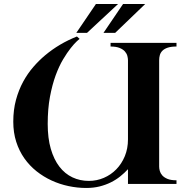

<svg xmlns="http://www.w3.org/2000/svg" viewBox="-20 -913 935 953"><path d="M528.8 -700.2H856V-682.1Q829.6 -682.1 812.7 -676.5Q795.9 -670.9 786.4 -661.4Q776.9 -651.9 773.4 -639.6Q770 -627.4 770 -613.8V-85.9Q770 -76.2 773.2 -64.5Q776.4 -52.7 785.4 -42.5Q794.4 -32.2 811.3 -25.1Q828.1 -18.1 856 -18.1V0H615.2V-73.2Q597.7 -54.2 576.7 -37.4Q555.7 -20.5 530 -7.8Q504.4 4.9 474.1 12.5Q443.8 20 408.2 20Q364.3 20 320.3 10.7Q276.4 1.5 236.1 -17.1Q195.8 -35.6 161.1 -63.2Q126.5 -90.8 100.8 -127.2Q75.2 -163.6 60.5 -209.2Q45.9 -254.9 45.9 -309.1Q45.9 -367.7 59.3 -417.2Q72.8 -466.8 95 -507.6Q117.2 -548.3 145.5 -580.8Q173.8 -613.3 203.6 -638.2Q273.4 -696.8 361.8 -731.9L375 -720.2Q373 -718.8 360.8 -707.5Q348.6 -696.3 331.1 -674.3Q313.5 -652.3 293.5 -618.9Q273.4 -585.4 256.3 -539.1Q239.3 -492.7 228 -432.6Q216.8 -372.6 216.8 -297.9Q216.8 -227.1 232.2 -174.1Q247.6 -121.1 274.9 -85.7Q302.2 -50.3 339.6 -32.7Q377 -15.1 420.9 -15.1Q460.4 -15.1 495.6 -30.3Q530.8 -45.4 557.4 -72.8Q584 -100.1 599.6 -137.9Q615.2 -175.8 615.2 -221.2V-613.8Q615.2 -623.5 612.1 -635.5Q608.9 -647.5 599.9 -657.7Q590.8 -668 573.7 -675Q556.6 -682.1 528.8 -682.1ZM700.7 -893.1 551.8 -750H493.7L590.8 -893.1ZM565.9 -893.1 412.1 -750H358.9L456.1 -893.1Z"/></svg>

Font: Uncial Antiqua
Style: Regular
Weight: 400
Version: Version 1.000